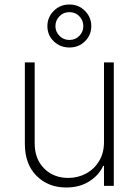

<svg xmlns="http://www.w3.org/2000/svg" viewBox="-20 -821 612 848"><path d="M439.3 -193.5V-545.5H482.6V0H439.3V-88.4H435.7Q416.5 -46.5 373.8 -19.7Q331 7.1 272.7 7.1Q192.5 7.1 141.2 -44.6Q89.8 -96.2 89.8 -185.7V-545.5H133.2V-187.5Q133.2 -119.3 174.7 -77.2Q216.3 -35.2 281.6 -35.2Q324.2 -35.2 360.1 -54.5Q396 -73.9 417.6 -109.4Q439.3 -144.9 439.3 -193.5ZM286.6 -611.2Q245.7 -611.2 217.5 -638.5Q189.3 -665.8 189.3 -705.6Q189.3 -745 217.5 -773.1Q245.7 -801.1 286.6 -801.1Q327.1 -801.1 355.1 -773.1Q383.2 -745 383.2 -705.6Q383.2 -665.8 355.1 -638.5Q327.1 -611.2 286.6 -611.2ZM286.6 -644.5Q312.9 -644.5 330.4 -662.6Q348 -680.8 348 -705.6Q348 -730.8 330.4 -749.1Q312.9 -767.4 286.6 -767.4Q260.3 -767.4 242.5 -749.1Q224.8 -730.8 224.8 -705.6Q224.8 -680.8 242.7 -662.6Q260.7 -644.5 286.6 -644.5Z"/></svg>

Font: Inter Extra Light BETA
Style: Regular
Weight: 200
Designer: Rasmus Andersson
Foundry: rsms
Version: Version 3.011;git-f93a4a705